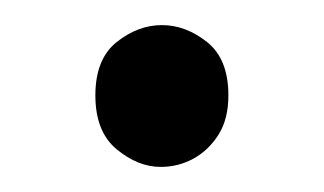

<svg xmlns="http://www.w3.org/2000/svg" viewBox="-20 -398 258 153"><path d="M108 -265Q90 -265 73 -279Q56 -293 56 -322Q56 -351 73 -364.5Q90 -378 109 -378Q128 -378 145 -364.5Q162 -351 162 -322Q162 -303 154 -290.5Q146 -278 134 -271.5Q122 -265 108 -265Z"/></svg>

Font: Yaldevi Light
Style: Regular
Weight: 300
Designer: Sol Matas, Rajitha Manaperi, Kosala Senevirathne
Foundry: Mooniak
Version: Version 1.100